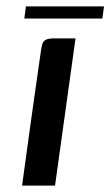

<svg xmlns="http://www.w3.org/2000/svg" viewBox="-20 -580 345 600"><path d="M49 0Q63 -105 78 -211Q93 -317 108 -422Q110 -435 112.5 -443Q115 -451 123 -455.5Q131 -460 148 -460H216L152 0ZM56 -522 61 -560H305L300 -522Z"/></svg>

Font: Genos Medium
Style: Italic
Weight: 500
Italic angle: -8°
Designer: Robert E. Leuschke
Foundry: Robert E. Leuschke
Version: Version 1.010